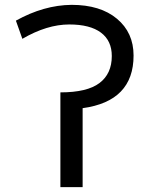

<svg xmlns="http://www.w3.org/2000/svg" viewBox="-20 -762 613 784"><path d="M317.4 -320.3V2H226.6V-384.8Q335.9 -384.8 386.2 -422.9Q436.5 -460.9 436.5 -533.2Q436.5 -595.7 392.1 -628.9Q347.7 -662.1 262.7 -662.1Q171.9 -662.1 71.3 -603.5L44.9 -677.7Q159.2 -741.2 272.5 -742.2Q389.6 -742.2 457.5 -685.5Q525.4 -628.9 525.4 -535.2Q525.4 -348.6 317.4 -320.3Z"/></svg>

Font: irohakakuC Regular
Style: Regular
Weight: 400
Designer: [Source Han Sans]
Ryoko NISHIZUKA Ë•øÂ°öÊ∂ºÂ≠ê (kana & ideographs); Paul D. Hunt (Latin, Greek & Cyrillic); Wenlong ZHAN
Version: Version 1.001.20160904